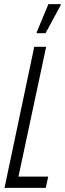

<svg xmlns="http://www.w3.org/2000/svg" viewBox="-20 -916 316 936"><path d="M2 0 147 -688H205L70 -55H215L203 0ZM159 -754V-759L216 -896H276V-891L202 -754Z"/></svg>

Font: Saira UltraCondensed
Style: Italic
Weight: 400
Width: 1
Italic angle: -12°
Designer: Hector Gatti with collaboration of the Omnibus-Type team
Foundry: Omnibus-Type
Version: Version 1.101